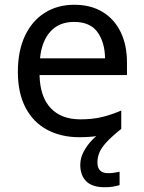

<svg xmlns="http://www.w3.org/2000/svg" viewBox="-20 -566 604 806"><path d="M389 116Q389 161 434 161Q451 161 462.5 158.5Q474 156 482 155V211Q468 215 454 217.5Q440 220 420 220Q367 220 342 195Q317 170 317 126Q317 97 331.5 70Q346 43 367.5 21Q389 -1 409 -15L489 -25Q449 7 427 31Q405 55 397 75Q389 95 389 116ZM292 -546Q361 -546 410.5 -516Q460 -486 486.5 -431.5Q513 -377 513 -304V-251H146Q148 -160 192.5 -112.5Q237 -65 317 -65Q368 -65 407.5 -74.5Q447 -84 489 -102V-25Q448 -7 408 1.5Q368 10 313 10Q237 10 178.5 -21Q120 -52 87.5 -113.5Q55 -175 55 -264Q55 -352 84.5 -415Q114 -478 167.5 -512Q221 -546 292 -546ZM291 -474Q228 -474 191.5 -433.5Q155 -393 148 -321H421Q420 -389 389 -431.5Q358 -474 291 -474Z"/></svg>

Font: Noto IKEA Latin
Style: Regular
Weight: 400
Designer: Monotype Design Team
Foundry: Monotype Imaging Inc.
Version: Version 1.0